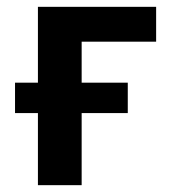

<svg xmlns="http://www.w3.org/2000/svg" viewBox="-20 -542 499 562"><path d="M91 -211H24V-300H91V-522H437V-420H219V-300H354V-211H219V0H91Z"/></svg>

Font: Plexus Sans SemiBold
Style: Regular
Weight: 600
Version: Version 2.001;PS 002.001;hotconv 1.0.70;makeotf.lib2.5.58329